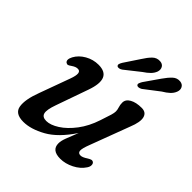

<svg xmlns="http://www.w3.org/2000/svg" viewBox="-194 -836 981 981"><g transform="rotate(45 296.5 -346.0)"><path d="M523 -96.5Q530.5 -92 531 -80.5Q531.5 -69 523 -56.5Q503.5 -26.5 467 -8Q430.5 10.5 394 10.5Q332 10.5 332 -39Q332 -57.5 341.8 -82.8Q351.5 -108 368 -149.5Q309.5 -61 245.2 -25.2Q181 10.5 127.5 10.5Q67 10.5 59.8 -33Q52.5 -76.5 80.5 -150.5L141 -316.5Q164 -378.5 133 -378.5Q125 -378.5 117.2 -375.5Q109.5 -372.5 98.5 -365Q90.5 -359 84.2 -356.8Q78 -354.5 71 -359Q56 -370 71 -399Q87.5 -429.5 121.2 -448.8Q155 -468 193.5 -468Q292 -468 246.5 -341L185 -166.5Q167.5 -117.5 173 -96.5Q178.5 -75.5 207.5 -75.5Q237 -75.5 274.5 -99.5Q312 -123.5 346 -168.2Q380 -213 400 -274Q414.5 -317 419.5 -334Q424.5 -351 424.5 -362Q424.5 -373.5 420 -387Q415.5 -400.5 415.5 -416.5Q415.5 -440 440.2 -454Q465 -468 505 -468Q537.5 -468 545 -440Q552.5 -412 531 -359L451 -146Q435 -105 436.8 -89.8Q438.5 -74.5 456 -74.5Q469.5 -74.5 492 -89.5Q501.5 -95.5 509 -98Q516.5 -100.5 523 -96.5ZM326.5 -642.5Q344 -670.5 361.2 -687.5Q378.5 -704.5 402.5 -703Q421 -702 429 -688.8Q437 -675.5 431.5 -657.5Q425.5 -641 412.2 -627.5Q399 -614 377 -599.5L296 -535.5Q288 -530 279.8 -528.8Q271.5 -527.5 267 -531.5Q262 -536.5 264.2 -544Q266.5 -551.5 272 -560.5ZM470.5 -644.5Q489.5 -672 507.2 -688.5Q525 -705 548.5 -702.5Q566.5 -700.5 574 -686.5Q581.5 -672.5 574.5 -654.5Q568 -638 554 -625Q540 -612 518 -599L436.5 -536.5Q428 -531.5 420 -530.5Q412 -529.5 407.5 -534Q403 -539 405.8 -546.5Q408.5 -554 413.5 -562.5Z"/></g></svg>

Font: Fraunces 9pt SuperSoft
Style: Italic
Weight: 400
Italic angle: -16°
Version: Version 1.000;[b76b70a41]